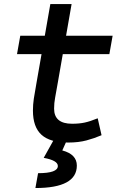

<svg xmlns="http://www.w3.org/2000/svg" viewBox="-20 -694 626 948"><path d="M316.9 9.8Q227.1 9.8 184.8 -28.6Q142.6 -66.9 142.6 -147.9Q142.6 -178.2 147 -207Q151.4 -235.8 160.6 -287.1L185.1 -426.8H64L80.1 -517.6H201.2L228.5 -673.8H333.5L306.2 -517.6H536.1L520 -426.8H290L265.6 -287.1Q257.3 -238.3 252.2 -211.9Q247.1 -185.5 247.1 -157.7Q247.1 -83 335.9 -83Q371.6 -83 398.4 -88.9Q425.3 -94.7 462.4 -109.9L481.4 -26.4Q446.3 -11.2 407 -0.7Q367.7 9.8 316.9 9.8ZM154.8 234.4 168 161.1Q265.6 161.1 265.6 125.5Q265.6 98.1 195.8 85.4L256.8 -23.9L309.1 1L287.6 48.8Q359.4 67.9 359.4 123.5Q359.4 234.4 154.8 234.4Z"/></svg>

Font: Cascadia Mono
Style: Italic
Weight: 400
Italic angle: -10°
Monospace: yes
Designer: Aaron Bell
Foundry: Saja Typeworks
Version: Version 2404.023; ttfautohint (v1.8.4)